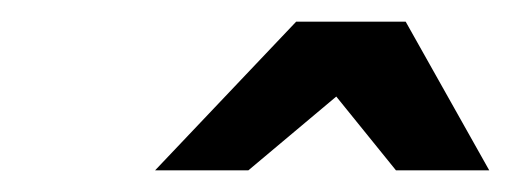

<svg xmlns="http://www.w3.org/2000/svg" viewBox="-20 -688 471 177"><path d="M253 -668H354L431 -531H345L290 -599L209 -531H123Z"/></svg>

Font: Exo
Style: Bold Italic
Weight: 700
Italic angle: -9°
Designer: Natanael Gama
Foundry: Natanael Gama
Version: Version 1.500; ttfautohint (v1.6)